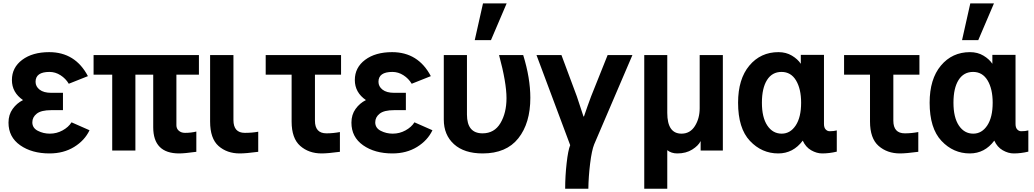

<svg xmlns="http://www.w3.org/2000/svg" viewBox="-20 -907 6231 1157"><path d="M31.2 -168Q31.2 -215.8 56.2 -250.5Q81.1 -285.2 118.2 -303.7H119.1Q51.8 -349.6 51.8 -424.8Q51.8 -500 113.8 -546.4Q175.8 -592.8 276.4 -592.8Q433.6 -592.8 509.8 -448.2L394.5 -402.3Q376 -433.6 344.7 -453.6Q313.5 -473.6 278.3 -473.6Q194.3 -473.6 194.3 -414.1Q194.3 -385.7 218.8 -366.7Q243.2 -347.7 288.1 -347.7H359.4V-243.2H288.1Q228.5 -243.2 201.7 -222.2Q174.8 -201.2 174.8 -169.9Q174.8 -135.7 208 -118.7Q241.2 -101.6 280.3 -101.6Q321.3 -101.6 356.9 -121.1Q392.6 -140.6 411.1 -169.9L519.5 -122.1Q490.2 -60.5 426.8 -21.5Q363.3 17.6 278.3 17.6Q171.9 17.6 101.6 -31.7Q31.2 -81.1 31.2 -168Z M543.9 -457V-575.2H1178.7V-457H1043V-152.3Q1043 -131.8 1057.6 -119.1Q1072.3 -106.4 1094.7 -106.4Q1131.8 -106.4 1163.1 -114.3V7.8Q1091.8 17.6 1059.6 17.6Q903.3 17.6 903.3 -140.6V-457H795.9V0H656.2V-457Z M1246.1 -174.8V-575.2H1386.7V-183.6Q1386.7 -106.4 1455.1 -106.4Q1500 -106.4 1536.1 -113.3V7.8Q1462.9 17.6 1424.8 17.6Q1347.7 17.6 1296.9 -27.3Q1246.1 -72.3 1246.1 -174.8Z M1581.1 -457V-575.2H2035.2V-457H1877.9V-179.7Q1877.9 -103.5 1947.3 -103.5Q1987.3 -103.5 2028.3 -111.3V7.8Q1955.1 17.6 1918 17.6Q1840.8 17.6 1789.1 -27.8Q1737.3 -73.2 1737.3 -174.8V-457Z M2097.7 -168Q2097.7 -215.8 2122.6 -250.5Q2147.5 -285.2 2184.6 -303.7H2185.5Q2118.2 -349.6 2118.2 -424.8Q2118.2 -500 2180.2 -546.4Q2242.2 -592.8 2342.8 -592.8Q2500 -592.8 2576.2 -448.2L2460.9 -402.3Q2442.4 -433.6 2411.1 -453.6Q2379.9 -473.6 2344.7 -473.6Q2260.7 -473.6 2260.7 -414.1Q2260.7 -385.7 2285.2 -366.7Q2309.6 -347.7 2354.5 -347.7H2425.8V-243.2H2354.5Q2294.9 -243.2 2268.1 -222.2Q2241.2 -201.2 2241.2 -169.9Q2241.2 -135.7 2274.4 -118.7Q2307.6 -101.6 2346.7 -101.6Q2387.7 -101.6 2423.3 -121.1Q2459 -140.6 2477.5 -169.9L2585.9 -122.1Q2556.6 -60.5 2493.2 -21.5Q2429.7 17.6 2344.7 17.6Q2238.3 17.6 2168 -31.7Q2097.7 -81.1 2097.7 -168Z M2654.3 -186.5V-575.2H2793.9V-216.8Q2793.9 -103.5 2887.7 -103.5Q2959 -103.5 2995.6 -165Q3032.2 -226.6 3032.2 -315.4Q3032.2 -409.2 2987.3 -575.2H3132.8Q3175.8 -436.5 3175.8 -317.4Q3175.8 -165 3103.5 -73.7Q3031.2 17.6 2888.7 17.6Q2777.3 17.6 2715.8 -38.1Q2654.3 -93.8 2654.3 -186.5ZM2840.8 -665 2890.6 -886.7H3033.2L2938.5 -665Z M3212.9 -575.2H3363.3L3456.1 -326.2Q3465.8 -298.8 3496.1 -205.1H3499Q3521.5 -271.5 3542 -326.2L3641.6 -575.2H3791L3560.5 -37.1Q3545.9 -1 3536.1 78.6Q3526.4 158.2 3525.4 230.5H3385.7Q3385.7 155.3 3394.5 76.7Q3403.3 -2 3416 -32.2Z M3862.3 230.5V-575.2H4001V-226.6Q4001 -101.6 4086.9 -101.6Q4138.7 -101.6 4167.5 -147.5Q4196.3 -193.4 4196.3 -254.9V-575.2H4335.9V0H4202.1V-55.7H4201.2Q4188.5 -29.3 4151.4 -5.9Q4114.3 17.6 4061.5 17.6Q4025.4 17.6 4001 -2V230.5Z M4427.7 -288.1Q4427.7 -430.7 4495.6 -511.7Q4563.5 -592.8 4670.9 -592.8Q4716.8 -592.8 4752 -571.8Q4787.1 -550.8 4805.7 -522.5V-576.2H4945.3V-160.2Q4945.3 -137.7 4955.6 -127Q4965.8 -116.2 4979.5 -116.2Q5004.9 -116.2 5022.5 -121.1V6.8Q4977.5 17.6 4934.6 17.6Q4901.4 17.6 4868.2 -1.5Q4835 -20.5 4817.4 -59.6Q4759.8 17.6 4669.9 17.6Q4570.3 17.6 4499 -58.1Q4427.7 -133.8 4427.7 -288.1ZM4571.3 -288.1Q4571.3 -199.2 4604 -150.4Q4636.7 -101.6 4690.4 -101.6Q4742.2 -101.6 4774.9 -150.9Q4807.6 -200.2 4807.6 -288.1Q4807.6 -371.1 4776.9 -422.4Q4746.1 -473.6 4689.5 -473.6Q4632.8 -473.6 4602.1 -424.8Q4571.3 -376 4571.3 -288.1Z M5066.4 -457V-575.2H5520.5V-457H5363.3V-179.7Q5363.3 -103.5 5432.6 -103.5Q5472.7 -103.5 5513.7 -111.3V7.8Q5440.4 17.6 5403.3 17.6Q5326.2 17.6 5274.4 -27.8Q5222.7 -73.2 5222.7 -174.8V-457Z M5582 -288.1Q5582 -430.7 5649.9 -511.7Q5717.8 -592.8 5825.2 -592.8Q5871.1 -592.8 5906.2 -571.8Q5941.4 -550.8 5960 -522.5V-576.2H6099.6V-160.2Q6099.6 -137.7 6109.9 -127Q6120.1 -116.2 6133.8 -116.2Q6159.2 -116.2 6176.8 -121.1V6.8Q6131.8 17.6 6088.9 17.6Q6055.7 17.6 6022.5 -1.5Q5989.3 -20.5 5971.7 -59.6Q5914.1 17.6 5824.2 17.6Q5724.6 17.6 5653.3 -58.1Q5582 -133.8 5582 -288.1ZM5725.6 -288.1Q5725.6 -199.2 5758.3 -150.4Q5791 -101.6 5844.7 -101.6Q5896.5 -101.6 5929.2 -150.9Q5961.9 -200.2 5961.9 -288.1Q5961.9 -371.1 5931.2 -422.4Q5900.4 -473.6 5843.8 -473.6Q5787.1 -473.6 5756.3 -424.8Q5725.6 -376 5725.6 -288.1ZM5777.3 -665 5827.1 -886.7H5969.7L5875 -665Z"/></svg>

Font: Gothic A1 ExtraBold
Style: Regular
Weight: 800
Designer: HanYang I&C Co.,Ltd.
Foundry: HanYang I&C Co.,Ltd.
Version: Version 2.50